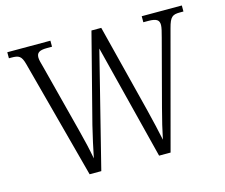

<svg xmlns="http://www.w3.org/2000/svg" viewBox="-101 -850 1153 985"><g transform="rotate(-15 476.0 -357.0)"><path d="M91 -631 259 0H321L474 -610L628 0H689L854 -617C869 -674 882 -682 922 -682H940V-714H727V-682H753C798 -682 811 -671 811 -645C811 -632 805 -608 798 -582L706 -234C690 -174 677 -119 668 -74C658 -123 645 -178 629 -243L511 -710H459L338 -240C323 -179 312 -127 301 -73C291 -126 281 -170 265 -231L172 -591C165 -616 160 -634 160 -646C160 -670 172 -682 215 -682H242V-714H13V-682H26C66 -682 79 -675 91 -631Z"/></g></svg>

Font: Noto Serif Khmer SemiCondensed Light
Style: Regular
Weight: 300
Width: 4
Designer: Danh Hong and the Monotype Design Team
Foundry: Monotype Imaging Inc.
Version: Version 2.004